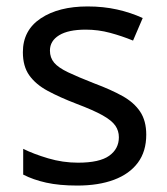

<svg xmlns="http://www.w3.org/2000/svg" viewBox="-20 -566 519 596"><path d="M434 -148Q434 -96 408 -61Q382 -26 334 -8Q286 10 220 10Q164 10 123.5 1Q83 -8 52 -24V-104Q84 -88 129.5 -74.5Q175 -61 222 -61Q289 -61 319 -82.5Q349 -104 349 -140Q349 -160 338 -176Q327 -192 298.5 -208Q270 -224 217 -244Q165 -264 128 -284Q91 -304 71 -332Q51 -360 51 -404Q51 -472 106.5 -509Q162 -546 252 -546Q301 -546 343.5 -536.5Q386 -527 423 -510L393 -440Q359 -454 322 -464Q285 -474 246 -474Q192 -474 163.5 -456.5Q135 -439 135 -409Q135 -387 148 -371.5Q161 -356 191.5 -341.5Q222 -327 273 -307Q324 -288 360 -268Q396 -248 415 -219.5Q434 -191 434 -148Z"/></svg>

Font: lmalayalam15
Style: Book
Weight: 400
Designer: Jelle Bosma - Monotype Design Team
Foundry: Monotype Imaging Inc.
Version: Version 2.003